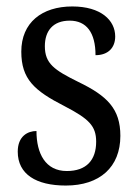

<svg xmlns="http://www.w3.org/2000/svg" viewBox="-20 -565 428 595"><path d="M184 10C289 10 353 -47 353 -144C353 -228 312 -268 223 -311C148 -348 119 -368 119 -422C119 -469 144 -501 196 -501C248 -501 276 -464 276 -394C315 -394 337 -417 337 -452C337 -502 293 -545 204 -545C110 -545 46 -495 46 -405C46 -320 86 -284 180 -236C255 -197 278 -175 278 -126C278 -69 248 -35 187 -35C121 -35 93 -89 93 -159C66 -159 35 -143 35 -95C35 -25 92 10 184 10Z"/></svg>

Font: Noto Serif Myanmar Condensed
Style: Regular
Weight: 400
Width: 3
Designer: Ben Mitchell and the Monotype Design Team
Foundry: Monotype Imaging Inc.
Version: Version 2.106